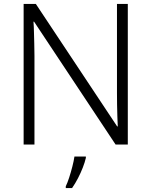

<svg xmlns="http://www.w3.org/2000/svg" viewBox="-20 -734 769 975"><path d="M629 0H567L153 -624H150Q152 -598 152.5 -570Q153 -542 154 -512.5Q155 -483 155 -451V0H100V-714H162L575 -92H578Q577 -113 576 -142Q575 -171 574.5 -202.5Q574 -234 574 -261V-714H629ZM416 68Q411 90 400.5 117Q390 144 376 171Q362 198 346 221H314V212Q322 196 331 168.5Q340 141 347.5 111.5Q355 82 358 61H416Z"/></svg>

Font: Noto Sans Khmer Light
Style: Regular
Weight: 300
Version: Version 2.003